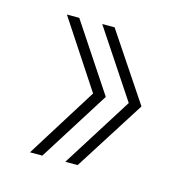

<svg xmlns="http://www.w3.org/2000/svg" viewBox="-68 -517 519 525"><g transform="rotate(15 191.0 -255.0)"><path d="M60 -450H95L221 -260L95 -60H60L185 -260ZM160 -450H195L322 -260L195 -60H160L286 -260Z"/></g></svg>

Font: Fivo Sans Thin
Style: Regular
Weight: 250
Foundry: Alexander Slobzheninov
Version: 1.0